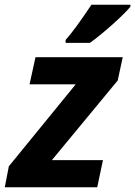

<svg xmlns="http://www.w3.org/2000/svg" viewBox="-43 -786 567 806"><path d="M365.2 0H-22.9L-5.9 -87.9L274.9 -432.1H81.1L106 -545.9H472.2L451.2 -448.2L174.8 -113.8H389.2ZM232.4 -618.2Q271 -661.1 340.8 -766.1H504.4V-757.8Q481.9 -730.5 429.2 -683.3Q376.5 -636.2 334.5 -606H232.4Z"/></svg>

Font: Zoram GWebM
Style: Bold Italic
Weight: 700
Italic angle: -12°
Foundry: Ascender Corporation
Version: Version 1.000